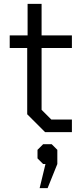

<svg xmlns="http://www.w3.org/2000/svg" viewBox="-20 -680 430 988"><path d="M120 -92V-433H30V-498H122V-660H194V-498H350V-433H194V-115L244 -65H350V0H212ZM214 164H202L173 135V91L202 62H246L275 91V164L225 288H184Z"/></svg>

Font: Chakra Petch
Style: Regular
Weight: 400
Designer: Katatrad Aksorn Co.,Ltd.
Foundry: Cadson Demak Co.,Ltd.
Version: Version 1.000; ttfautohint (v1.6)